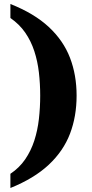

<svg xmlns="http://www.w3.org/2000/svg" viewBox="-20 -797 460 960"><path d="M32 72Q77 42 106 -0.5Q135 -43 151.5 -94Q168 -145 174.5 -202Q181 -259 181 -319Q181 -378 174.5 -434.5Q168 -491 151.5 -541.5Q135 -592 106 -634Q77 -676 32 -707V-777Q151 -730 224 -662Q297 -594 330 -508Q363 -422 363 -319Q363 -215 330 -128.5Q297 -42 224 26.5Q151 95 32 143Z"/></svg>

Font: Noto Serif Tibetan ExtraBold
Style: Regular
Weight: 800
Version: Version 2.103